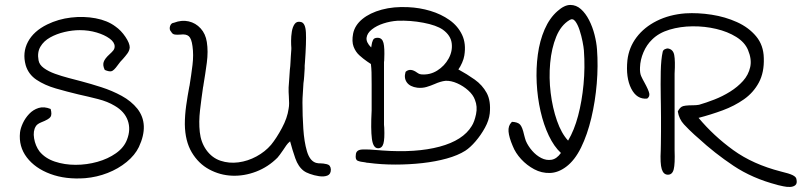

<svg xmlns="http://www.w3.org/2000/svg" viewBox="-20 -667 3244 777"><path d="M325 54Q246 60 184 37Q122 14 88.5 -30Q55 -74 61 -131Q63 -148 72.5 -168.5Q82 -189 98 -206Q114 -223 136 -230Q158 -237 185 -226Q191 -204 184.5 -194Q178 -184 147 -172Q130 -165 125 -156Q113 -137 118 -107Q123 -77 140 -54Q163 -26 202 -13Q241 0 286 0Q331 0 374 -12Q417 -24 449.5 -47Q482 -70 494 -102Q510 -143 497 -179.5Q484 -216 444 -239Q416 -256 377 -266Q338 -276 297 -285Q251 -296 206 -309Q161 -322 128 -344Q95 -366 84 -403Q70 -454 93 -497.5Q116 -541 171 -568Q216 -590 267.5 -596Q319 -602 367 -593Q415 -584 447 -560Q470 -544 487.5 -518Q505 -492 505 -475Q504 -462 495.5 -450.5Q487 -439 478 -429Q466 -417 457 -404Q440 -380 430 -378.5Q420 -377 404 -384Q395 -402 399.5 -416Q404 -430 424 -448Q433 -456 438.5 -463Q444 -470 444 -479Q444 -496 423.5 -511Q403 -526 371 -535.5Q339 -545 303 -545Q273 -545 241 -537.5Q209 -530 183 -515.5Q157 -501 143.5 -478Q130 -455 136 -423Q139 -405 157.5 -391.5Q176 -378 202.5 -368.5Q229 -359 257.5 -351.5Q286 -344 309 -338Q347 -328 390.5 -314Q434 -300 472.5 -279Q511 -258 536 -227Q585 -164 542 -72Q526 -39 492.5 -11.5Q459 16 415.5 33Q372 50 325 54Z M919 44Q870 42 826.5 18.5Q783 -5 756 -50.5Q729 -96 728 -164Q728 -201 733.5 -240Q739 -279 746 -316Q746 -317 747 -320Q754 -363 759 -404Q764 -445 759 -480Q755 -511 744 -520.5Q733 -530 710 -527Q710 -527 709 -527Q700 -526 689 -527Q678 -528 673 -538Q664 -547 668 -560.5Q672 -574 684 -575Q715 -587 743.5 -580.5Q772 -574 792 -552Q812 -530 817 -497Q823 -459 817 -413.5Q811 -368 803 -321V-319Q803 -318 802 -316Q795 -268 789.5 -221Q784 -174 788.5 -132.5Q793 -91 815 -60Q838 -28 872.5 -16.5Q907 -5 945 -10Q983 -15 1018 -34Q1053 -53 1077 -81Q1099 -108 1121 -149Q1143 -190 1148 -227Q1150 -237 1150 -249.5Q1150 -262 1149 -275V-276Q1148 -285 1148 -294.5Q1148 -304 1148 -313Q1149 -330 1150.5 -348Q1152 -366 1153 -385Q1155 -399 1155.5 -413Q1156 -427 1157 -440Q1158 -447 1158 -454Q1158 -461 1159 -468Q1159 -469 1159 -474Q1158 -484 1158 -502Q1158 -520 1161 -539Q1164 -558 1172.5 -570Q1181 -582 1198 -578Q1216 -574 1218 -535.5Q1220 -497 1214 -414Q1213 -407 1213 -401.5Q1213 -396 1213 -390Q1212 -374 1211 -358.5Q1210 -343 1208 -330Q1207 -308 1205.5 -288.5Q1204 -269 1204 -252Q1204 -199 1207.5 -146Q1211 -93 1222 -55.5Q1233 -18 1256 -9Q1258 -8 1261 -7.5Q1264 -7 1270 -6H1276Q1288 -6 1303 -2.5Q1318 1 1319 19Q1319 38 1305 43.5Q1291 49 1271 46Q1251 43 1233.5 36.5Q1216 30 1210 25Q1187 8 1175 -26.5Q1163 -61 1154 -95Q1145 -88 1138.5 -78.5Q1132 -69 1126 -60Q1111 -38 1103 -29Q1065 9 1016.5 27.5Q968 46 919 44Z M1471 -8Q1468 -8 1464.5 -8.5Q1461 -9 1458 -10Q1438 -12 1427.5 -16.5Q1417 -21 1420 -41Q1421 -61 1446.5 -62Q1472 -63 1515 -59Q1518 -59 1521 -58.5Q1524 -58 1527 -58Q1664 -48 1759 -73.5Q1854 -99 1889 -157Q1900 -174 1906.5 -205Q1913 -236 1902 -263Q1895 -283 1875 -301Q1855 -319 1830 -330Q1805 -341 1783 -340Q1773 -339 1761.5 -335.5Q1750 -332 1739 -327Q1723 -320 1706 -315Q1689 -310 1669 -312Q1639 -316 1626.5 -333.5Q1614 -351 1621 -375L1622 -377Q1641 -393 1668 -373Q1671 -371 1674.5 -369Q1678 -367 1685 -366Q1720 -363 1749.5 -381.5Q1779 -400 1795.5 -430Q1812 -460 1808 -492Q1804 -524 1772 -547Q1746 -565 1693.5 -575Q1641 -585 1588 -583Q1559 -581 1531.5 -572Q1504 -563 1485 -548Q1466 -533 1463.5 -514.5Q1461 -496 1482 -475Q1483 -477 1483 -479.5Q1483 -482 1484 -486Q1485 -495 1489.5 -505Q1494 -515 1510 -514Q1527 -513 1532 -493Q1537 -473 1535 -429Q1535 -420 1534 -416V-174Q1534 -168 1534 -162Q1534 -156 1535 -150Q1537 -104 1531.5 -85.5Q1526 -67 1510 -67Q1490 -67 1485 -105.5Q1480 -144 1484 -220V-238Q1484 -295 1484 -325.5Q1484 -356 1483.5 -374Q1483 -392 1481 -408L1466 -418Q1450 -429 1434.5 -443Q1419 -457 1411 -478Q1403 -499 1409 -531Q1416 -565 1446.5 -590Q1477 -615 1525 -628Q1573 -641 1632 -638Q1678 -636 1721.5 -623Q1765 -610 1799 -586Q1833 -562 1850 -526Q1867 -490 1859 -442Q1857 -429 1850 -413Q1843 -397 1835 -386Q1870 -367 1901 -345Q1932 -323 1949.5 -291Q1967 -259 1962 -208Q1959 -180 1942.5 -150Q1926 -120 1904.5 -95Q1883 -70 1863 -57Q1833 -38 1788 -25.5Q1743 -13 1689.5 -7Q1636 -1 1579.5 -1Q1523 -1 1471 -8Z M2271 8Q2239 32 2205.5 33Q2172 34 2142 18Q2112 2 2089 -23Q2066 -48 2055 -76Q2040 -111 2038 -134.5Q2036 -158 2050 -172L2052 -174Q2075 -173 2084.5 -163Q2094 -153 2101 -121Q2103 -114 2104.5 -108Q2106 -102 2108 -97Q2117 -76 2133.5 -57Q2150 -38 2170.5 -27.5Q2191 -17 2212 -20.5Q2233 -24 2250 -48Q2222 -74 2201 -118Q2180 -162 2167.5 -217Q2155 -272 2152 -331Q2149 -390 2156.5 -446Q2164 -502 2184 -548Q2204 -594 2236 -622Q2264 -647 2288 -647Q2312 -647 2331 -630Q2350 -613 2364 -585.5Q2378 -558 2386 -526.5Q2394 -495 2396 -467Q2401 -401 2395 -329Q2389 -257 2373 -189.5Q2357 -122 2331.5 -70Q2306 -18 2271 8ZM2279 -98Q2304 -140 2319.5 -198.5Q2335 -257 2341.5 -325.5Q2348 -394 2343 -463Q2342 -476 2337.5 -499Q2333 -522 2325.5 -545Q2318 -568 2308 -581Q2298 -594 2285 -586Q2250 -565 2231 -518.5Q2212 -472 2206.5 -412Q2201 -352 2208.5 -291Q2216 -230 2234 -178.5Q2252 -127 2279 -98Z M3125 81Q3025 55 2948.5 4Q2872 -47 2806 -108Q2802 -111 2798.5 -114.5Q2795 -118 2790 -122Q2768 -142 2748 -163.5Q2728 -185 2723 -216Q2730 -230 2739.5 -235.5Q2749 -241 2785 -241Q2790 -241 2797 -241.5Q2804 -242 2809 -243Q2837 -251 2870.5 -264Q2904 -277 2934.5 -296Q2965 -315 2987 -339.5Q3009 -364 3016 -395.5Q3023 -427 3007 -465Q2994 -496 2959.5 -517.5Q2925 -539 2878.5 -550Q2832 -561 2782.5 -560.5Q2733 -560 2689.5 -547Q2646 -534 2619 -507Q2597 -486 2584 -455.5Q2571 -425 2570 -394Q2569 -372 2574.5 -359.5Q2580 -347 2588 -333Q2605 -302 2607.5 -289Q2610 -276 2599 -268Q2557 -264 2534.5 -308.5Q2512 -353 2519 -423Q2525 -475 2556 -516Q2587 -557 2638 -582.5Q2689 -608 2754 -613Q2805 -616 2860 -607.5Q2915 -599 2962.5 -577.5Q3010 -556 3040 -520Q3070 -484 3071 -432Q3073 -374 3051 -333Q3029 -292 2990.5 -265Q2952 -238 2904.5 -220.5Q2857 -203 2807 -190Q2868 -117 2947.5 -59.5Q3027 -2 3140 27Q3174 35 3188 42Q3202 49 3203 58Q3207 75 3199 82Q3191 89 3177.5 89.5Q3164 90 3150.5 87Q3137 84 3128 82Q3126 81 3125 81ZM2683 40Q2665 40 2658 17.5Q2651 -5 2654 -60Q2654 -65 2654.5 -86Q2655 -107 2655 -135.5Q2655 -164 2655 -192.5Q2655 -221 2654.5 -243Q2654 -265 2654 -272Q2653 -328 2654 -377.5Q2655 -427 2662 -458Q2664 -465 2671 -468Q2678 -471 2682 -471Q2704 -468 2708.5 -444.5Q2713 -421 2710 -369V-59Q2712 -4 2706.5 18Q2701 40 2683 40Z"/></svg>

Font: Yuji Hentaigana Akari
Style: Regular
Weight: 400
Designer: Kataoka Yuji
Foundry: Kinuta Font Factory
Version: Version 3.002